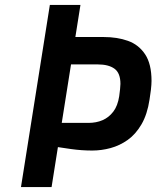

<svg xmlns="http://www.w3.org/2000/svg" viewBox="-20 -758 634 778"><path d="M65 0 182 -738H306L189 0ZM354 -148Q311 -148 268 -154Q225 -160 187 -166L202 -260H338Q370 -260 395.5 -271Q421 -282 439 -305.5Q457 -329 463 -368Q465 -382 466.5 -396.5Q468 -411 468 -418Q468 -462 444 -479.5Q420 -497 376 -497H233L250 -608H400Q455 -608 498.5 -592.5Q542 -577 568 -538Q594 -499 594 -430Q594 -416 591.5 -394Q589 -372 586 -355Q577 -295 553.5 -254.5Q530 -214 497.5 -191Q465 -168 428 -158Q391 -148 354 -148Z"/></svg>

Font: Exo Thin SemiBold
Style: Italic
Weight: 600
Italic angle: -9°
Version: Version 2.000